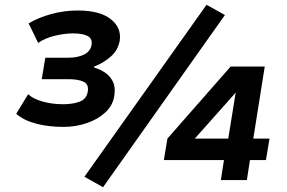

<svg xmlns="http://www.w3.org/2000/svg" viewBox="-20 -755 1203 805"><path d="M246 -223Q183 -223 131.5 -236.5Q80 -250 48 -278L98 -360Q119 -340 159.5 -329Q200 -318 244 -318Q286 -318 314.5 -329Q343 -340 348 -371Q353 -402 330 -412.5Q307 -423 268 -423H155L170 -513H266Q305 -513 332 -526Q359 -539 364 -567Q368 -593 347.5 -604Q327 -615 286 -615Q251 -615 209.5 -605Q168 -595 140 -575L100 -657Q140 -681 194.5 -696Q249 -711 306 -711Q398 -711 444 -675Q490 -639 482 -585Q475 -544 443.5 -517Q412 -490 375 -476L374 -472Q399 -465 420.5 -450.5Q442 -436 453.5 -412.5Q465 -389 459 -352Q453 -313 422 -284Q391 -255 344.5 -239Q298 -223 246 -223ZM412 30 334 -14 846 -735 923 -692ZM906 0 919 -84H667L682 -174L947 -476H1090L1042 -174H1110L1095 -84H1028L1015 0ZM937 -174 969 -372H973L778 -153L776 -174Z"/></svg>

Font: Nunito Sans 6pt ExtraBold
Style: Italic
Weight: 800
Italic angle: -9°
Version: Version 3.101;gftools[0.9.27]